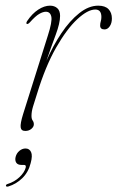

<svg xmlns="http://www.w3.org/2000/svg" viewBox="-20 -466 425 695"><path d="M77 -379.5Q73.5 -381.5 78 -389.5Q96.5 -417 118.5 -431.2Q140.5 -445.5 161 -445.5Q177 -445.5 187.2 -436.5Q197.5 -427.5 197.5 -408.5Q197.5 -382.5 181.8 -340.5Q166 -298.5 148 -245.5Q171.5 -300 202 -345.5Q232.5 -391 266.8 -418.2Q301 -445.5 335.5 -445.5Q360.5 -445.5 372.8 -432.8Q385 -420 385 -399Q385 -382 377.2 -370.8Q369.5 -359.5 358.5 -359.5Q342.5 -359.5 342.5 -373.5Q342.5 -381.5 344.8 -388.8Q347 -396 347 -404.5Q347 -431.5 325 -431.5Q297.5 -431.5 259.8 -396.5Q222 -361.5 183.2 -293.8Q144.5 -226 114.5 -128Q105 -98.5 99.5 -80.2Q94 -62 94 -46.5Q94 -35.5 98.2 -29.8Q102.5 -24 102.5 -16Q102.5 -7 93.5 0.5Q84.5 8 71.5 8Q56.5 8 54.8 -5.2Q53 -18.5 63.5 -52.5L153 -336.5Q169.5 -387.5 165.8 -405.5Q162 -423.5 146 -423.5Q135.5 -423.5 121.8 -415.5Q108 -407.5 88.5 -385.5Q81 -377.5 77 -379.5ZM58 131Q44 131 38.8 122.8Q33.5 114.5 36.5 102Q40 88.5 50.2 80Q60.5 71.5 72.5 71.5Q86.5 71.5 92.5 84.5Q98.5 97.5 91 124.5Q83 157 60.8 178.8Q38.5 200.5 10 209Q2.5 211 1.5 206.5Q1 202 7.5 200Q33 192 50.8 175Q68.5 158 73 141Q75.5 131 67 131Z"/></svg>

Font: Fraunces 72pt S000 Thin
Style: Italic
Weight: 100
Italic angle: -16°
Version: Version 1.000; ttfautohint (v1.8.3)